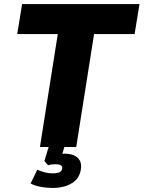

<svg xmlns="http://www.w3.org/2000/svg" viewBox="-20 -725 708 947"><path d="M177 0 265 -557H65L89 -705H668L644 -557H444L356 0ZM239 202Q210 202 180.5 196.5Q151 191 131 180L164 112Q179 119 198.5 124.5Q218 130 240 130Q262 130 273.5 124.5Q285 119 287 106Q288 95 279.5 90Q271 85 254 85Q247 85 236.5 86Q226 87 217 90L199 69L226 -20H304L279 60L246 42Q256 37 270 35Q284 33 299 33Q325 33 344 41Q363 49 373 66Q383 83 379 109Q373 155 334.5 178.5Q296 202 239 202Z"/></svg>

Font: Nunito Sans 10pt SemiCondensed Black
Style: Italic
Weight: 900
Width: 4
Italic angle: -9°
Designer: Vernon Adams
Foundry: Vernon Adams
Version: Version 3.101;gftools[0.9.27]